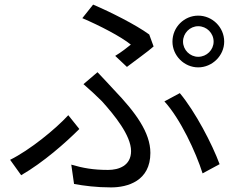

<svg xmlns="http://www.w3.org/2000/svg" viewBox="-20 -783 1040 835"><path d="M481 -540 532 -492C567 -519 625 -560 648 -581L629 -633C570 -676 460 -731 385 -763L338 -704C413 -672 506 -624 549 -589C534 -577 508 -556 481 -540ZM730 -602C730 -541 781 -490 842 -490C903 -490 955 -541 955 -602C955 -665 903 -715 842 -715C781 -715 730 -665 730 -602ZM776 -602C776 -639 806 -669 842 -669C879 -669 909 -639 909 -602C909 -566 879 -536 842 -536C806 -536 776 -566 776 -602ZM290 -67 302 17C346 25 399 32 463 32C535 32 634 4 634 -118C634 -207 569 -295 476 -392C453 -417 428 -444 404 -469L343 -417C371 -393 400 -366 423 -343C477 -283 550 -194 550 -126C550 -62 496 -44 450 -44C386 -44 341 -52 290 -67ZM861 -29 935 -69C903 -156 829 -298 762 -378L695 -342C764 -267 832 -121 861 -29ZM325 -222 277 -282C221 -221 109 -130 24 -88L72 -21C169 -77 266 -163 325 -222Z"/></svg>

Font: Spoqa Han Sans Neo
Style: Regular
Weight: 400
Designer: [Spoqa Han Sans Neo] Dong-huui Kim ___ Younghwa Kang ___ Yujin Lee ___ [Noto Sans] Ryoko NISHIZUKA ____ (kana & ideograp
Foundry: Spoqa (http://www.spoqa-han-sans.com)
Version: Version 1.100;hotconv 1.0.109;makeotfexe 2.5.65596